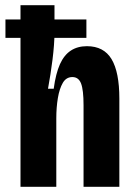

<svg xmlns="http://www.w3.org/2000/svg" viewBox="-20 -720 526 740"><path d="M1 -645H313V-574H1ZM59 0V-327V-700H190V-595Q190 -573 188 -546Q186 -519 182.5 -491Q179 -463 174.5 -434Q170 -405 165 -378H187Q195 -437 211 -472.5Q227 -508 253 -525Q279 -542 315 -542Q380 -542 410 -492Q440 -442 440 -340V0H302V-315Q302 -373 292.5 -398Q283 -423 259 -423Q235 -423 222 -400.5Q209 -378 203 -342Q197 -306 197 -264V0Z"/></svg>

Font: Bricolage Grotesque Condensed
Style: Bold
Weight: 700
Width: 3
Designer: Mathieu Triay
Foundry: Atelier Triay
Version: Version 1.001;gftools[0.9.33.dev8+g029e19f]